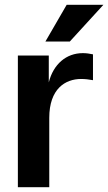

<svg xmlns="http://www.w3.org/2000/svg" viewBox="-20 -775 448 795"><path d="M54 0H184V-287C184 -407 250 -448 316 -448C332 -448 349 -446 365 -443V-550C351 -553 337 -555 323 -555C254 -555 201 -509 182 -434V-545H54ZM168 -603H269L408 -755H256Z"/></svg>

Font: Ronzino
Style: Bold
Weight: 700
Designer: Nunzio Mazzaferro
Foundry: Collletttivo
Version: Version 1.000;Glyphs 3.3 (3337)